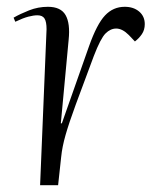

<svg xmlns="http://www.w3.org/2000/svg" viewBox="-20 -545 475 565"><path d="M117 -459Q117 -481 111 -490.5Q105 -500 90 -500Q79 -500 63.5 -496Q48 -492 25 -481L20 -493Q39 -504 65.5 -514.5Q92 -525 121 -525Q159 -525 173 -500.5Q187 -476 182 -428L159 -182H162L242 -409Q265 -474 289 -499.5Q313 -525 347 -525Q373 -525 389.5 -511Q406 -497 406 -474Q406 -457 397.5 -444.5Q389 -432 377 -423L359 -442Q340 -461 322 -461Q305 -461 290.5 -446.5Q276 -432 256 -380Q223 -292 203 -237.5Q183 -183 173 -148Q163 -113 160 -83L151 0H98Z"/></svg>

Font: Literata 72pt Light
Style: Italic
Weight: 300
Italic angle: -2°
Designer: Latin by Veronika Burian and Jose Scaglione. Greek by Irene Vlachou. Cyrillic by Vera Evstafieva
Foundry: TypeTogether
Version: Version 3.002